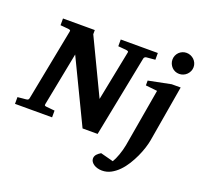

<svg xmlns="http://www.w3.org/2000/svg" viewBox="-173 -922 1402 1333"><g transform="rotate(20 528.5 -255.5)"><path d="M731.9 -615.2Q717.8 -612.8 714.8 -600.1L596.2 0H484.9L261.2 -464.8L184.1 -69.8Q182.6 -61 187 -58.6Q191.4 -56.2 202.1 -55.2Q210.9 -54.7 220.2 -53.7Q228.5 -52.7 238.5 -51.8Q248.5 -50.8 259.8 -49.8V0H-14.2V-49.8Q-3.4 -50.8 6.6 -51.8Q16.6 -52.7 24.9 -53.7Q34.2 -54.7 43 -55.2Q53.7 -56.2 59.6 -58.6Q65.4 -61 67.9 -70.8L170.9 -601.1Q173.3 -609.9 168 -612.5Q162.6 -615.2 152.8 -616.2Q144 -616.7 134.8 -617.7Q126.5 -618.7 116.5 -619.4Q106.4 -620.1 96.2 -621.1V-670.9H331.1V-640.1L525.9 -232.9L599.1 -601.1Q601.6 -609.9 595.2 -612.5Q588.9 -615.2 580.1 -616.2Q570.8 -616.7 561.5 -617.7Q553.2 -618.7 543 -619.4Q532.7 -620.1 522.9 -621.1V-670.9H796.9V-621.1ZM957 -84Q952.6 -58.6 942.1 -25.6Q931.6 7.3 915.8 42Q899.9 76.7 878.9 110.4Q857.9 144 832 170.4Q806.2 196.8 775.9 212.9Q745.6 229 710.9 229Q693.4 229 677.5 224.6Q661.6 220.2 649.9 212.4Q638.2 204.6 631.1 194.1Q624 183.6 624 170.9Q624 161.6 627.2 154.1Q630.4 146.5 636 140.1Q641.6 133.8 648.9 128.2Q656.2 122.6 665 117.2L759.8 142.1Q766.6 131.3 773.7 115.7Q780.8 100.1 787.4 81.8Q793.9 63.5 799.3 43.9Q804.7 24.4 808.1 5.9L881.8 -421.9L795.9 -431.2V-466.8L961.9 -500H1027.8ZM1064 -663.1Q1064 -647 1057.6 -632.8Q1051.3 -618.7 1040.5 -607.9Q1029.8 -597.2 1015.4 -591.1Q1001 -585 984.9 -585Q968.8 -585 954.6 -591.1Q940.4 -597.2 930.2 -607.9Q919.9 -618.7 913.8 -632.8Q907.7 -647 907.7 -663.1Q907.7 -679.2 913.8 -693.4Q919.9 -707.5 930.2 -717.8Q940.4 -728 954.6 -734.1Q968.8 -740.2 984.9 -740.2Q1001 -740.2 1015.4 -734.1Q1029.8 -728 1040.5 -717.8Q1051.3 -707.5 1057.6 -693.4Q1064 -679.2 1064 -663.1Z"/></g></svg>

Font: Charis SIL Eur
Style: Bold Italic
Weight: 700
Italic angle: -11°
Foundry: SIL International
Version: Version 5.000